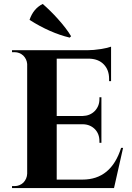

<svg xmlns="http://www.w3.org/2000/svg" viewBox="-20 -955 671 975"><path d="M334 -764Q234 -788 130 -854Q149 -911 197 -935Q238 -899 273 -860Q318 -810 341 -771ZM559 0H41V-10H54Q80 -10 99 -28Q117 -47 118 -73V-630Q116 -655 98 -673Q79 -690 54 -690H41V-700H424Q455 -700 493 -706Q529 -712 544 -718V-543H534V-555Q534 -600 507 -628Q481 -655 436 -657H268V-366H400Q437 -367 461 -391Q485 -416 485 -452V-461H495V-230H485V-238Q485 -275 462 -299Q438 -323 402 -324H268V-43H399Q544 -43 595 -204H605Z"/></svg>

Font: Cinzel Bold(RUS BY LYAJKA)
Style: Regular
Weight: 700
Designer: Natanael Gama
Version: Version 1.001;PS 001.001;hotconv 1.0.56;makeotf.lib2.0.21325